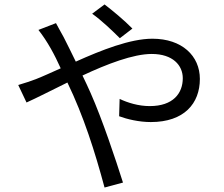

<svg xmlns="http://www.w3.org/2000/svg" viewBox="-20 -789 996 854"><path d="M568.9 -661.9C533 -698.9 476.9 -745 445 -769.2L389.9 -728C430.8 -698.9 477.3 -654.8 513.1 -619ZM150.9 -655.9C191.8 -604 223 -545.1 250 -485.1C209.2 -467 170.8 -449.2 139.9 -437.1C121.8 -430 89.1 -419 61.1 -410.9L98 -333.1C141 -352.3 206.7 -386 279.8 -421.9C351.9 -272.7 402 -115.1 445 45.1L527 23.1C494 -81 435 -258.2 383.2 -375C372.2 -400.9 359 -427.2 346.9 -453.1C456 -504.3 572.8 -549 654.8 -549C748.9 -549 793 -498.2 793 -441.1C793 -373.9 750 -317.1 646 -317.1C595.9 -317.1 547.9 -332 512.1 -349.1L509.9 -272C545.1 -258.9 598 -246.1 650.9 -246.1C799 -246.1 869 -328.8 869 -437.9C869 -540.8 789.1 -616.8 658 -616.8C558.9 -616.8 431.1 -566.1 317.1 -514.9C297.9 -554 279.1 -593 263.1 -623.9C253.2 -641 237.2 -671.2 229 -686.1Z"/></svg>

Font: Karasuma Gothic
Style: Regular
Weight: 400
Designer: Rasmus Andersson, Ryoko Nishizuka
Foundry: Genbu
Version: Version 1.00